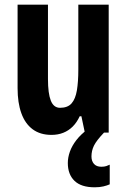

<svg xmlns="http://www.w3.org/2000/svg" viewBox="-20 -567 541 821"><path d="M444.8 -546.9V0H342.8L328.1 -69.8H320.8Q308.6 -43.5 291 -25.9Q273.4 -8.3 250.7 0.7Q228 9.8 200.2 9.8Q151.9 9.8 119.6 -14.2Q87.4 -38.1 71.3 -82.8Q55.2 -127.4 55.2 -189.9V-546.9H185.1V-229Q185.1 -167.5 197.3 -136.7Q209.5 -106 236.8 -106Q269.5 -106 286.1 -125Q302.7 -144 308.8 -180.7Q314.9 -217.3 314.9 -269V-546.9ZM371.1 102.1Q371.1 121.6 381.8 133.8Q392.6 146 413.1 146Q425.8 146 434.1 143.3Q442.4 140.6 449.2 137.2V221.2Q438.5 226.1 422.4 230Q406.2 233.9 384.8 233.9Q327.1 233.9 298.6 206.3Q270 178.7 270 129.9Q270 106.4 278.8 81.5Q287.6 56.6 306.6 32Q325.7 7.3 356 -15.1L424.8 0Q392.6 33.7 381.8 55.7Q371.1 77.6 371.1 102.1Z"/></svg>

Font: Open Sans Condensed
Style: Regular
Weight: 400
Width: 3
Designer: Monotype Design Team
Foundry: Monotype Imaging Inc.
Version: Version 3.000